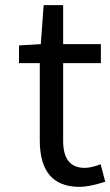

<svg xmlns="http://www.w3.org/2000/svg" viewBox="-20 -715 430 748"><path d="M135 -168V-469H54V-538L139 -543L150 -695H226V-543H373V-469H226V-166Q226 -61 310 -61Q335 -61 372 -75L390 -7Q327 13 290 13Q135 13 135 -168Z"/></svg>

Font: Source Han Sans Regular
Style: Regular
Weight: 400
Designer: Ryoko NISHIZUKA  (kana & ideographs); Paul D. Hunt (Latin, Greek & Cyrillic); Wenlong ZHANG  (bopomofo); Sandoll Communi
Foundry: Adobe Systems Incorporated
Version: Version 1.00 January 18, 2024, initial release